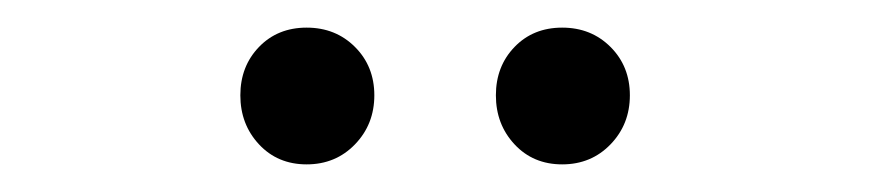

<svg xmlns="http://www.w3.org/2000/svg" viewBox="-20 -713 630 139"><path d="M339 -644Q339 -665 352.5 -679Q366 -693 387 -693Q408 -693 422 -679Q436 -665 436 -644Q436 -623 422 -608.5Q408 -594 387 -594Q366 -594 352.5 -608.5Q339 -623 339 -644ZM202 -693Q223 -693 237 -679Q251 -665 251 -644Q251 -623 237 -608.5Q223 -594 202 -594Q181 -594 167.5 -608.5Q154 -623 154 -644Q154 -665 167.5 -679Q181 -693 202 -693Z"/></svg>

Font: Nyght Serif Light
Style: Regular
Weight: 300
Designer: Maksym Kobuzan
Version: Version 0.410